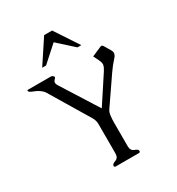

<svg xmlns="http://www.w3.org/2000/svg" viewBox="-215 -1061 1097 1193"><g transform="rotate(-30 333.5 -464.5)"><path d="M287.6 -330.6 117.2 -614.3Q106 -630.9 79.6 -647Q65.9 -654.3 53.5 -658.9Q41 -663.6 33.2 -668.5Q27.8 -671.4 24.9 -675.3Q22.9 -678.2 22.9 -680.7V-682.6Q23.4 -685.5 27.8 -685.5H193.4Q198.2 -685.5 202.6 -682.6Q208 -679.2 210.9 -675.3Q212.4 -672.9 212.4 -670.4Q212.4 -667 209 -663.1Q205.6 -658.7 200.7 -653.6Q195.8 -648.4 195.3 -641.1V-638.7Q195.3 -627.9 203.1 -616.7L367.7 -356L494.1 -548.8Q508.3 -570.3 510.7 -585.9Q511.2 -588.4 511.2 -590.8Q511.2 -605.5 499.5 -628.9L482.9 -662.1L552.7 -692.4Q556.2 -693.8 559.1 -693.8Q565.4 -693.8 570.8 -686L600.1 -636.7Q605.5 -627.4 605.5 -618.2Q605.5 -601.6 588.9 -584.5Q563 -557.1 533.7 -514.6L403.8 -325.2Q395 -312 392.3 -288.1Q389.6 -264.2 389.6 -242.7V-71.3Q389.6 -39.6 414.1 -31Q438.5 -22.5 438.5 -10.3Q438.5 0 428.2 0H262.7Q252.4 0 252.4 -10.3Q252.4 -22.5 276.9 -31Q301.3 -39.6 301.3 -71.3V-279.8Q301.3 -308.1 287.6 -330.6ZM173.3 -759.8 285.2 -929.2H342.3L454.1 -759.8H426.3L314 -861.3L201.2 -759.8Z"/></g></svg>

Font: Caudex
Style: Regular
Weight: 400
Version: Version 1.01